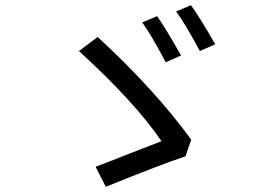

<svg xmlns="http://www.w3.org/2000/svg" viewBox="-20 -763 1040 737"><path d="M583 -701Q615 -656 675 -550L616 -524Q562 -627 526 -677ZM713 -743Q748 -695 806 -593L747 -567Q690 -674 656 -719ZM692 -163Q601 -133 386 -46L347 -123Q383 -136 476 -173L600 -221Q497 -372 283 -567L355 -621Q574 -419 714 -227Z"/></svg>

Font: 思源黑体R
Style: Regular
Weight: 400
Designer: Ryoko NISHIZUKA  (kana & ideographs); Paul D. Hunt (Latin, Greek & Cyrillic); Wenlong ZHANG  (bopomofo); Sandoll Communi
Foundry: Adobe Systems Incorporated
Version: Version 1.00 June 24, 2014, initial release